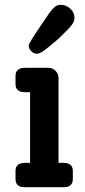

<svg xmlns="http://www.w3.org/2000/svg" viewBox="-20 -784 357 804"><path d="M100 -593Q100 -603 157 -686Q189 -735 203 -749.5Q217 -764 233 -764Q256 -764 274 -748Q292 -732 292 -709Q292 -694 279 -677.5Q266 -661 224 -621Q179 -582 162 -570.5Q145 -559 134 -559Q121 -559 110.5 -570Q100 -581 100 -593ZM84 0Q45 0 45 -34V-68Q45 -102 84 -102H106V-398H84Q45 -398 45 -432V-466Q45 -500 84 -500H182Q200 -500 212.5 -487.5Q225 -475 225 -458V-102H246Q285 -102 285 -68V-34Q285 0 246 0Z"/></svg>

Font: Solway Medium
Style: Regular
Weight: 500
Designer: Mariya V. Pigoulevskaya
Foundry: The Northern Block Ltd.
Version: Version 1.000;hotconv 1.0.109;makeotfexe 2.5.65596